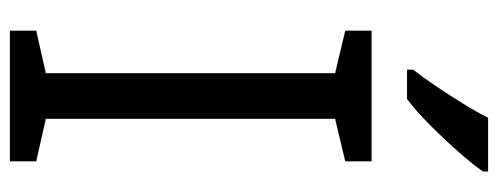

<svg xmlns="http://www.w3.org/2000/svg" viewBox="-322 -662 984 379"><g transform="rotate(90 169.5 -472.0)"><path d="M298 0H40V-52L124 -71V-642L40 -662V-714H298V-662L214 -642V-71L298 -52ZM318 -934Q306 -916 281 -887.5Q256 -859 227.5 -830.5Q199 -802 175 -784H117V-796Q132 -815 149.5 -841Q167 -867 184 -894.5Q201 -922 212 -944H318Z"/></g></svg>

Font: Noto Sans Hebrew Droid SemiBold
Style: Regular
Weight: 600
Designer: Monotype Design Team
Foundry: Monotype Imaging Inc.
Version: Version 1.100; ttfautohint (v1.8.4.7-5d5b)